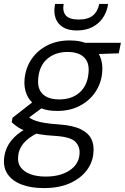

<svg xmlns="http://www.w3.org/2000/svg" viewBox="-51 -731 639 983"><path d="M173 232Q108 232 60.5 214Q13 196 -11 162Q-35 128 -30 79Q-27 49 -14 21.5Q-1 -6 25.5 -31.5Q52 -57 94 -79L145 -52Q92 -26 68 4.5Q44 35 42 69Q38 102 54.5 125Q71 148 104 160.5Q137 173 183 173Q257 173 304.5 142Q352 111 356 59Q360 21 335.5 -4.5Q311 -30 234 -35Q182 -38 145 -44.5Q108 -51 82.5 -60Q57 -69 40 -80.5Q23 -92 9 -105L13 -128L122 -213L181 -191L69 -108L82 -141Q94 -132 106 -124.5Q118 -117 135 -111.5Q152 -106 179.5 -101.5Q207 -97 250 -94Q323 -89 363 -69Q403 -49 417.5 -17.5Q432 14 427 54Q423 102 392 142.5Q361 183 306 207.5Q251 232 173 232ZM242 -163Q181 -163 142.5 -185Q104 -207 87 -244.5Q70 -282 75 -329Q81 -385 111 -429Q141 -473 191 -498.5Q241 -524 306 -524Q367 -524 405.5 -502.5Q444 -481 460.5 -443.5Q477 -406 472 -358Q467 -304 437 -259.5Q407 -215 357 -189Q307 -163 242 -163ZM253 -222Q316 -222 356 -257Q396 -292 402 -355Q408 -410 379.5 -437.5Q351 -465 295 -465Q233 -465 192 -430.5Q151 -396 145 -332Q139 -277 167.5 -249.5Q196 -222 253 -222ZM378 -452 366 -512H568L557 -458ZM342 -575Q298 -575 271 -592Q244 -609 234 -637Q224 -665 229 -698L231 -711H275Q268 -673 286 -652Q304 -631 352 -631Q400 -631 425 -652Q450 -673 457 -711H502L500 -697Q493 -664 473.5 -636.5Q454 -609 421 -592Q388 -575 342 -575Z"/></svg>

Font: DM Sans 12pt Light
Style: Italic
Weight: 300
Italic angle: -10°
Version: Version 4.004;gftools[0.9.30]